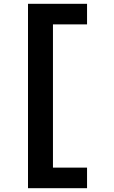

<svg xmlns="http://www.w3.org/2000/svg" viewBox="-20 -803 600 1008"><path d="M127 185V-783H437V-675H258V77H437V185Z"/></svg>

Font: Ubuntu Sans Mono
Style: Regular
Weight: 400
Monospace: yes
Designer: Dalton Maag Ltd
Foundry: Dalton Maag Ltd
Version: Version 1.006